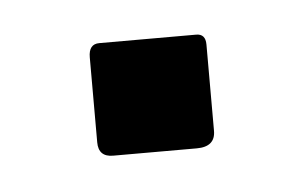

<svg xmlns="http://www.w3.org/2000/svg" viewBox="-25 -445 229 144"><g transform="rotate(-5 89.5 -373.5)"><path d="M133 -343Q133 -331 119 -331H56Q45 -331 45 -342V-406Q45 -416 53 -416H126Q133 -416 133 -408Z"/></g></svg>

Font: Libre Franklin ExtraLight
Style: Regular
Weight: 250
Designer: Pablo Impallari, Rodrigo Fuenzalida, Nhung Nguyen
Foundry: Impallari Type
Version: Version 3.000